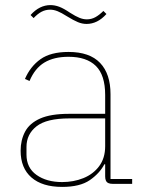

<svg xmlns="http://www.w3.org/2000/svg" viewBox="-20 -722 559 754"><path d="M499 0H422Q412 0 405.5 -3Q399 -6 396 -12.5Q393 -19 393 -29V-87L403 -77H390Q371 -41 332.5 -14.5Q294 12 224 12Q146 12 103.5 -25Q61 -62 61 -130Q61 -172 78.5 -205Q96 -238 137.5 -256.5Q179 -275 251 -275H393V-349Q393 -427 356.5 -463Q320 -499 249 -499Q192 -499 154.5 -476.5Q117 -454 96 -404L78 -412Q99 -461 139 -489.5Q179 -518 249 -518Q332 -518 373 -475Q414 -432 414 -352V-19H499ZM393 -257H252Q163 -257 123.5 -226Q84 -195 84 -145V-115Q84 -63 123.5 -35Q163 -7 224 -7Q269 -7 307.5 -22.5Q346 -38 369.5 -69.5Q393 -101 393 -148ZM320 -628Q303 -628 286 -635Q269 -642 243 -658Q221 -672 206 -678Q191 -684 177 -684Q159 -684 143.5 -676Q128 -668 112 -651L100 -663Q118 -683 137.5 -692.5Q157 -702 178 -702Q195 -702 212.5 -695.5Q230 -689 255 -672Q277 -658 292 -652Q307 -646 321 -646Q339 -646 354.5 -654.5Q370 -663 386 -679L398 -667Q380 -647 360.5 -637.5Q341 -628 320 -628Z"/></svg>

Font: IBM Plex Sans Thin
Style: Regular
Weight: 250
Designer: Mike Abbink, Paul van der Laan, Pieter van Rosmalen
Foundry: Bold Monday
Version: Version 3.201